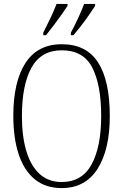

<svg xmlns="http://www.w3.org/2000/svg" viewBox="-20 -951 630 981"><path d="M295 10Q212 10 157 -35.5Q102 -81 75 -164Q48 -247 48 -359Q48 -533 110 -629Q172 -725 296 -725Q421 -725 481 -632Q541 -539 541 -358Q541 -187 478.5 -88.5Q416 10 295 10ZM295 -21Q399 -21 448 -111Q497 -201 497 -358Q497 -517 451.5 -605.5Q406 -694 296 -694Q190 -694 141 -605.5Q92 -517 92 -358Q92 -255 114.5 -179.5Q137 -104 182 -62.5Q227 -21 295 -21ZM342 -784Q363 -823 380 -860Q397 -897 410 -931H466V-921Q455 -904 436.5 -877Q418 -850 396 -821.5Q374 -793 355 -771H342ZM201 -784Q221 -823 238.5 -860Q256 -897 269 -931H325V-921Q314 -904 295 -877Q276 -850 254.5 -821.5Q233 -793 215 -771H201Z"/></svg>

Font: Noto Serif Tamil Condensed ExtraLight
Style: Regular
Weight: 200
Width: 3
Designer: Indian Type Foundry, Tom Grace, and the Monotype Design Team
Foundry: Monotype Imaging Inc.
Version: Version 2.004; ttfautohint (v1.8.4.7-5d5b)